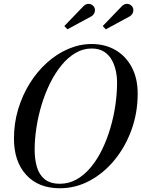

<svg xmlns="http://www.w3.org/2000/svg" viewBox="-20 -995 755 1025"><path d="M300 10Q185 10 119.8 -61.5Q54.5 -133 54.5 -255Q54.5 -337 77 -412Q99.5 -487 139.2 -550.5Q179 -614 231.5 -661Q284 -708 344.8 -734Q405.5 -760 469.5 -760Q541 -760 596.5 -727.8Q652 -695.5 683.5 -636Q715 -576.5 715 -495Q715 -392.5 681.8 -301.2Q648.5 -210 590.8 -140Q533 -70 458.2 -30Q383.5 10 300 10ZM300 -14Q348.5 -14 390 -37.8Q431.5 -61.5 465.5 -102.8Q499.5 -144 525.5 -197.5Q551.5 -251 569.2 -311.5Q587 -372 596 -434.2Q605 -496.5 605 -554.5Q605 -585.5 598.2 -617.2Q591.5 -649 576.2 -676Q561 -703 534.8 -719.5Q508.5 -736 469.5 -736Q423.5 -736 383 -712.2Q342.5 -688.5 308.8 -647.2Q275 -606 248.2 -552.5Q221.5 -499 203 -438.5Q184.5 -378 174.8 -315.8Q165 -253.5 165 -195.5Q165 -144.5 177 -103.5Q189 -62.5 218.5 -38.2Q248 -14 300 -14ZM545 -838.5 528.5 -856 631.5 -963Q639.5 -970.5 647.8 -973Q656 -975.5 663.8 -974Q671.5 -972.5 677.8 -968Q684 -963.5 687.5 -957.5Q692.5 -949.5 692 -939.8Q691.5 -930 686.8 -921.8Q682 -913.5 674 -908.5ZM340 -838.5 323.5 -856 426.5 -963Q434.5 -970.5 442.8 -973Q451 -975.5 458.8 -974Q466.5 -972.5 472.8 -968Q479 -963.5 482.5 -957.5Q487.5 -949.5 487 -939.8Q486.5 -930 481.8 -921.8Q477 -913.5 469 -908.5Z"/></svg>

Font: Bodoni Moda 9pt
Style: Italic
Weight: 400
Italic angle: -13°
Designer: Owen Earl
Foundry: indestructible type
Version: Version 2.005